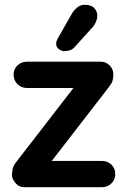

<svg xmlns="http://www.w3.org/2000/svg" viewBox="-20 -783 524 803"><path d="M192 -110H406Q430 -110 446 -94.5Q462 -79 462 -55Q462 -32 446 -16Q430 0 406 0H84Q59 0 44 -18Q29 -36 30 -54Q31 -69 34 -80.5Q37 -92 49 -107L298 -429L296 -415H93Q69 -415 53 -431Q37 -447 37 -471Q37 -494 53 -509.5Q69 -525 93 -525H401Q424 -525 440 -508Q456 -491 454 -465Q453 -455 450.5 -445Q448 -435 437 -421L192 -104ZM247 -569Q239 -569 226.5 -577.5Q214 -586 215 -602Q215 -611 221 -621L279 -723Q288 -739 302 -751Q316 -763 334 -763Q362 -763 375 -748.5Q388 -734 387 -713Q386 -703 381.5 -692Q377 -681 368 -670L292 -586Q282 -575 270 -572Q258 -569 247 -569Z"/></svg>

Font: Quicksand Variable Light
Style: Regular
Weight: 300
Designer: Andrew Paglinawan
Foundry: Andrew Paglinawan
Version: Version 3.004